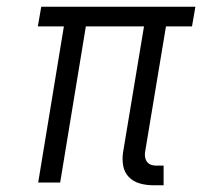

<svg xmlns="http://www.w3.org/2000/svg" viewBox="-20 -540 640 568"><path d="M432 8Q412 8 393 2.5Q374 -3 361 -16.5Q348 -30 344.5 -49.5Q341 -69 344 -89L406 -462H234L158 0H93L169 -462H92L102 -520H558L548 -462H471L409 -89Q408 -81 409.5 -73.5Q411 -66 415.5 -60.5Q420 -55 427 -52.5Q434 -50 442 -50H464V8Z"/></svg>

Font: Iosevka HT Light Extended
Style: Italic
Weight: 300
Width: 7
Italic angle: -9°
Monospace: yes
Designer: Belleve Invis
Foundry: Belleve Invis
Version: Version 32.3.0; ttfautohint (v1.8.4)